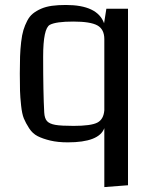

<svg xmlns="http://www.w3.org/2000/svg" viewBox="-20 -571 613 780"><path d="M500 181.6 403.8 189V-50.3Q382.3 7.3 255.4 7.3Q214.8 7.3 184.3 0Q153.8 -7.3 133.1 -17.8Q112.3 -28.3 98.4 -49.8Q84.5 -71.3 76.9 -89.8Q69.3 -108.4 65.7 -142.8Q62 -177.2 61.3 -202.1Q60.5 -227.1 60.5 -272Q60.5 -313 61.5 -341.8Q62.5 -370.6 65.9 -400.1Q69.3 -429.7 75.2 -449Q81.1 -468.3 90.6 -486.6Q100.1 -504.9 113.8 -515.9Q127.4 -526.9 146.7 -535.4Q166 -543.9 190.9 -547.4Q215.8 -550.8 247.6 -550.8Q376 -550.8 402.8 -476.6L412.1 -535.6H500ZM403.8 -123V-412.1Q403.8 -452.1 375.5 -467.8Q347.2 -483.4 277.8 -483.4Q207.5 -483.4 182.6 -470.2Q155.3 -455.6 155.3 -340.8Q155.3 -192.9 159.7 -113.8Q161.1 -89.8 171.1 -78.9Q181.2 -67.9 204.8 -63.7Q228.5 -59.6 278.8 -59.6Q349.6 -59.6 375.2 -72.8Q400.9 -85.9 403.8 -123Z"/></svg>

Font: Coda
Style: Regular
Weight: 400
Designer: vernon adams
Foundry: vernon adams
Version: Version 2.001; ttfautohint (v0.8) -r 50 -G 200 -x